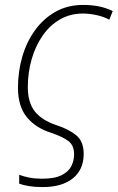

<svg xmlns="http://www.w3.org/2000/svg" viewBox="-20 -560 478 780"><path d="M153 200Q122 200 97.5 196Q73 192 58 186V150Q76 157 99 161.5Q122 166 151 166Q202 166 230.5 151.5Q259 137 270 114.5Q281 92 281 67Q281 31 258.5 13.5Q236 -4 189 -20Q125 -40 89 -84Q53 -128 53 -204Q53 -269 70.5 -329.5Q88 -390 122.5 -437.5Q157 -485 206 -512.5Q255 -540 318 -540Q388 -540 438 -515L424 -480Q402 -492 373 -498.5Q344 -505 317 -505Q265 -505 223.5 -481Q182 -457 153 -415Q124 -373 108.5 -319Q93 -265 93 -206Q93 -144 121 -108Q149 -72 208 -52Q258 -36 289 -11Q320 14 320 65Q320 129 276 164.5Q232 200 153 200Z"/></svg>

Font: Noto Sans Disp ExtLt
Style: Italic
Weight: 200
Italic angle: -12°
Designer: Monotype Design Team
Foundry: Monotype Imaging Inc.
Version: Version 2.000;GOOG;noto-source:20170915:90ef993387c0